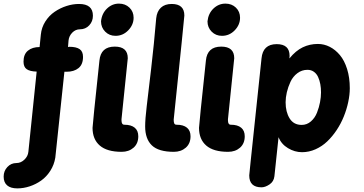

<svg xmlns="http://www.w3.org/2000/svg" viewBox="-113 -832 2011 1062"><path d="M243.2 -435.1 192.9 40Q186.5 79.6 165.5 112.5Q144.5 145.5 115 166.5Q85.4 187.5 51.3 198.7Q17.1 210 -17.1 210Q-54.2 210 -73.5 193.4Q-92.8 176.8 -92.8 145Q-92.8 113.8 -72.3 91.8Q-51.8 69.8 -22 69.8Q2.4 69.8 22 51Q41.5 32.2 43.9 7.8L89.8 -436Q52.7 -437 34.9 -449.2Q17.1 -461.4 17.1 -491.2Q17.1 -531.7 41.5 -551.8Q65.9 -571.8 106 -571.8L112.8 -640.1Q116.7 -680.2 137.7 -713.1Q158.7 -746.1 189.2 -766.8Q219.7 -787.6 254.6 -798.8Q289.6 -810.1 324.2 -810.1Q400.9 -810.1 400.9 -745.1Q400.9 -713.4 380.4 -691.7Q359.9 -669.9 329.1 -669.9Q304.7 -669.9 286.6 -651.4Q268.6 -632.8 266.1 -607.9L263.2 -571.8Q264.6 -571.8 266.4 -572.5Q268.1 -573.2 270 -573.2Q308.6 -573.2 327.4 -560.3Q346.2 -547.4 346.2 -517.1Q346.2 -475.6 321.3 -455.3Q296.4 -435.1 254.9 -435.1Z M437 -497.1Q444.3 -574.2 522 -574.2Q593.8 -574.2 593.8 -509.8Q593.8 -506.8 559.1 -172.9V-166Q559.1 -142.1 574.7 -142.1Q612.3 -142.1 632.1 -125.7Q651.9 -109.4 651.9 -78.1Q651.9 -38.1 625.7 -15.1Q599.6 7.8 560.1 7.8Q479 7.8 439 -26.9Q398.9 -61.5 398.9 -125Q398.9 -140.1 437 -497.1ZM445.8 -713.9Q450.2 -757.3 478.8 -784.7Q507.3 -812 544.9 -812Q580.1 -812 603 -789.8Q626 -767.6 626 -733.9Q626 -694.8 596.4 -664.3Q566.9 -633.8 525.9 -633.8Q491.7 -633.8 468.8 -657Q445.8 -680.2 445.8 -713.9Z M847.7 -169.9Q847.7 -155.3 851.1 -148.7Q854.5 -142.1 863.8 -142.1Q901.4 -142.1 921.1 -125.7Q940.9 -109.4 940.9 -78.1Q940.9 -38.1 914.6 -15.1Q888.2 7.8 848.6 7.8Q764.2 7.8 727.1 -27.8Q689.9 -63.5 689.9 -132.8Q689.9 -172.9 698.5 -244.1Q707 -315.4 722.9 -450.9Q738.8 -586.4 751 -731Q754.9 -769 776.9 -789.6Q798.8 -810.1 836.9 -810.1Q906.7 -810.1 906.7 -746.1Q906.7 -735.8 847.7 -169.9Z M1025.9 -497.1Q1033.2 -574.2 1110.8 -574.2Q1182.6 -574.2 1182.6 -509.8Q1182.6 -506.8 1147.9 -172.9V-166Q1147.9 -142.1 1163.6 -142.1Q1201.2 -142.1 1220.9 -125.7Q1240.7 -109.4 1240.7 -78.1Q1240.7 -38.1 1214.6 -15.1Q1188.5 7.8 1148.9 7.8Q1067.9 7.8 1027.8 -26.9Q987.8 -61.5 987.8 -125Q987.8 -140.1 1025.9 -497.1ZM1034.7 -713.9Q1039.1 -757.3 1067.6 -784.7Q1096.2 -812 1133.8 -812Q1168.9 -812 1191.9 -789.8Q1214.8 -767.6 1214.8 -733.9Q1214.8 -694.8 1185.3 -664.3Q1155.8 -633.8 1114.7 -633.8Q1080.6 -633.8 1057.6 -657Q1034.7 -680.2 1034.7 -713.9Z M1333.5 -508.8Q1340.8 -587.9 1417.5 -587.9Q1488.8 -587.9 1488.8 -522.9Q1488.8 -521 1488.3 -516.1Q1487.8 -511.2 1487.8 -508.8Q1522.9 -551.8 1561.5 -570.3Q1600.1 -588.9 1645.5 -588.9Q1679.7 -588.9 1710.9 -573Q1742.2 -557.1 1767.1 -527.3Q1792 -497.6 1806.9 -450.2Q1821.8 -402.8 1821.8 -344.2Q1821.8 -308.1 1813.2 -267.8Q1804.7 -227.5 1788.8 -188Q1772.9 -148.4 1749.3 -112.8Q1725.6 -77.1 1697 -49.8Q1668.5 -22.5 1632.3 -6.3Q1596.2 9.8 1557.6 9.8Q1517.1 9.8 1480 -12.5Q1442.9 -34.7 1427.7 -73.2L1404.8 143.1Q1401.4 172.4 1377.7 188.2Q1354 204.1 1333.5 204.1Q1265.6 204.1 1265.6 138.2Q1265.6 136.2 1272.9 65.4Q1298.3 -171.9 1333.5 -508.8ZM1555.7 -141.1Q1584.5 -141.1 1606.7 -160.4Q1628.9 -179.7 1640.4 -209Q1651.9 -238.3 1657.2 -266.8Q1662.6 -295.4 1662.6 -320.8Q1662.6 -345.2 1658.7 -366.5Q1654.8 -387.7 1646.5 -406Q1638.2 -424.3 1623 -435.1Q1607.9 -445.8 1587.9 -445.8Q1556.6 -445.8 1532 -427.2Q1507.3 -408.7 1493.9 -379.9Q1480.5 -351.1 1473.6 -321.8Q1466.8 -292.5 1466.8 -266.1Q1466.8 -212.9 1489 -177Q1511.2 -141.1 1555.7 -141.1Z"/></svg>

Font: BPreplay
Style: Bold Italic
Weight: 700
Italic angle: -6°
Designer: Magenta/George Triantafyllakos
Foundry: Magenta/George Triantafyllakos
Version: Version 1.00